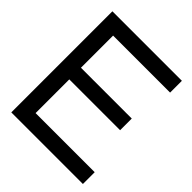

<svg xmlns="http://www.w3.org/2000/svg" viewBox="-200 -834 967 967"><g transform="rotate(45 284.0 -350.0)"><path d="M40 -710H535V-626H129V-397H491V-314H129V-74H550V10H40Z"/></g></svg>

Font: AtCorfu Sans
Style: AtCorfu Sans Regular
Weight: 400
Designer: Kostas Teopoulos
Foundry: Kostas Teopoulos
Version: Version 1.00 July 8, 2025, initial release